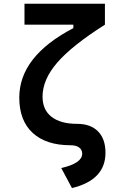

<svg xmlns="http://www.w3.org/2000/svg" viewBox="-20 -752 626 1007"><path d="M357.4 234.4 301.3 129.4Q411.1 104 411.1 54.2Q411.1 33.2 395 21.5Q378.9 9.8 350.1 9.8Q221.7 9.8 151.4 -54.9Q81.1 -119.6 81.1 -240.2Q81.1 -456.5 364.7 -604.5V-622.6H108.4V-732.4H530.3V-622.6Q358.4 -513.7 280.8 -424.3Q203.1 -335 203.1 -245.1Q203.1 -175.8 250.5 -139.2Q297.9 -102.5 383.8 -102.5Q455.1 -102.5 494.1 -63Q533.2 -23.4 533.2 49.3Q533.2 191.9 357.4 234.4Z"/></svg>

Font: Cascadia Mono PL SemiBold
Style: Regular
Weight: 600
Monospace: yes
Designer: Aaron Bell
Foundry: Saja Typeworks
Version: Version 2404.023; ttfautohint (v1.8.4)